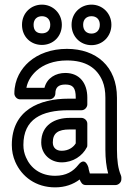

<svg xmlns="http://www.w3.org/2000/svg" viewBox="-20 -774 576 829"><path d="M435 -128C435 -89 439 -54 447 -25H368C366 -34 363 -40 362 -50C362 -50 349 -101 318 -62C296 -34 266 -15 218 -15C155 -15 112 -48 92 -95C85 -111 81 -128 81 -148C81 -260 160 -298 276 -298H332C347 -298 357 -312 357 -323V-353C357 -413 325 -459 262 -459C221 -459 183 -438 172 -395H94C100 -427 118 -451 138 -469C167 -495 212 -513 269 -513C350 -513 399 -481 423 -423C431 -403 435 -380 435 -352ZM269 -563C202 -563 145 -542 105 -507C72 -478 42 -432 42 -370C42 -359 52 -345 67 -345H194C205 -345 219 -355 219 -370C219 -397 233 -409 262 -409C294 -409 307 -396 307 -353V-348H276C151 -348 31 -299 31 -148C31 -122 36 -98 46 -75C74 -11 135 35 218 35C261 35 296 22 324 1C329 13 335 25 350 25H479C490 25 504 15 504 0V-8C504 -11 503 -14 502 -17C490 -45 485 -81 485 -128V-352C485 -488 395 -563 269 -563ZM158 -159C158 -107 199 -73 246 -73C296 -73 336 -101 355 -138C357 -141 357 -145 357 -149V-240C357 -255 343 -265 332 -265H280C219 -265 158 -236 158 -159ZM208 -159C208 -200 232 -215 280 -215H307V-155C296 -137 275 -123 246 -123C223 -123 208 -136 208 -159ZM161 -630C138 -630 125 -642 125 -667C125 -691 140 -704 161 -704C182 -704 197 -691 197 -667C197 -642 182 -630 161 -630ZM161 -580C209 -580 247 -616 247 -667C247 -717 208 -754 161 -754C114 -754 75 -718 75 -667C75 -615 113 -580 161 -580ZM375 -629C354 -629 339 -642 339 -667C339 -691 354 -704 375 -704C396 -704 411 -691 411 -667C411 -642 395 -629 375 -629ZM375 -579C423 -579 461 -617 461 -667C461 -717 422 -754 375 -754C328 -754 289 -718 289 -667C289 -616 327 -579 375 -579Z"/></svg>

Font: Asimov
Style: NarOu
Weight: 500
Designer: Google
Version: Version 2.000980; 2014